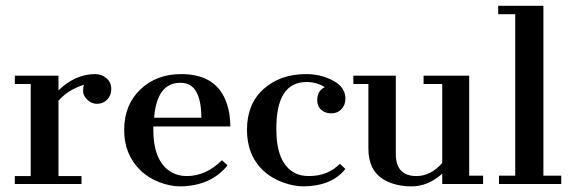

<svg xmlns="http://www.w3.org/2000/svg" viewBox="-20 -644 1997 672"><path d="M184.7 -327.8Q244.4 -384.7 312.5 -384.7Q336.1 -384.7 352.8 -370.1Q369.4 -355.6 369.4 -332.6Q369.4 -309.7 354.9 -295.1Q340.3 -280.6 319.4 -280.6Q300 -280.6 285.4 -295.1Q270.8 -309.7 270.8 -324.3Q270.8 -338.9 273.6 -347.2Q219.4 -330.6 184.7 -291.7V-27.8H265.3V0H31.9V-27.8H87.5V-350H31.9V-379.2H184.7Z M776.4 -65.3Q718.1 6.9 611.1 8.3Q575 8.3 536.1 -6.9Q497.2 -22.2 470.8 -48.6Q413.9 -104.2 414.6 -191Q415.3 -277.8 471.5 -331.2Q527.8 -384.7 613.9 -384.7Q741.7 -384.7 775 -277.8Q786.1 -244.4 786.1 -201.4H516.7V-190.3Q516.7 -76.4 581.9 -40.3Q604.2 -27.8 633.3 -27.8Q701.4 -27.8 756.9 -83.3ZM684.7 -231.9Q684.7 -290.3 667.4 -322.2Q650 -354.2 611.1 -354.2Q529.2 -354.2 519.4 -231.9Z M1188.9 -52.8Q1141.7 6.9 1043.1 8.3Q1008.3 8.3 970.1 -5.6Q931.9 -19.4 904.2 -44.4Q844.4 -98.6 844.4 -189.6Q844.4 -280.6 902.8 -332.6Q961.1 -384.7 1051.4 -384.7Q1102.8 -384.7 1145.8 -361.8Q1188.9 -338.9 1188.9 -298.6Q1188.9 -276.4 1175 -261.8Q1161.1 -247.2 1139.6 -247.2Q1118.1 -247.2 1104.2 -259.7Q1090.3 -272.2 1090.3 -293.1Q1090.3 -326.4 1116.7 -338.9Q1088.9 -356.9 1052.8 -356.9Q945.8 -356.9 947.2 -190.3Q947.2 -73.6 1011.1 -38.9Q1031.9 -27.8 1061.1 -27.8Q1127.8 -27.8 1169.4 -70.8Z M1527.8 -36.1Q1477.8 8.3 1420.8 8.3Q1363.9 8.3 1323.6 -15.3Q1269.4 -47.2 1269.4 -123.6V-350H1216.7V-379.2H1365.3V-105.6Q1365.3 -27.8 1437.5 -27.8Q1487.5 -27.8 1527.8 -73.6V-350H1462.5V-379.2H1622.2V-29.2H1670.8V0H1527.8Z M1726.4 -29.2H1783.3V-594.4H1723.6V-623.6H1881.9V-29.2H1944.4V0H1726.4Z"/></svg>

Font: Sree Krushnadevaraya
Style: Regular
Weight: 400
Designer: Purushoth Kumar Guthula
Foundry: Andhrapradesh Society for Knowledge Networks
Version: Version 1.0.5; ttfautohint (v1.2.42-39fb)